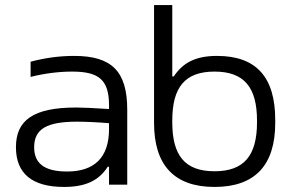

<svg xmlns="http://www.w3.org/2000/svg" viewBox="-20 -730 1150 759"><path d="M273 -509C214 -509 157 -501 101 -486V-426C156 -440 214 -447 265 -447C369 -447 411 -416 411 -314V-299C349 -303 305 -305 281 -305C112 -305 43 -255 43 -148C43 -44 107 9 233 9C318 9 371 -16 406 -71H411V0H483V-296C483 -449 421 -509 273 -509ZM115 -148C115 -220 165 -249 284 -249C315 -249 365 -247 411 -243V-220C411 -108 354 -52 245 -52C153 -52 115 -86 115 -148Z M1068 -244V-256C1068 -424 994 -509 838 -509C750 -509 702 -480 667 -428H661V-710H589V-244C589 -78 668 9 828 9C989 9 1068 -78 1068 -244ZM661 -247V-253C661 -385 711 -447 828 -447C945 -447 996 -385 996 -253V-247C996 -115 945 -53 828 -53C711 -53 661 -115 661 -247Z"/></svg>

Font: LT Wave Text Light
Style: Regular
Weight: 300
Designer: Daniel Lyons
Version: Version 2.5 (Glyphs App)